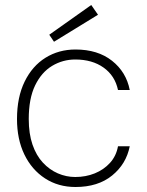

<svg xmlns="http://www.w3.org/2000/svg" viewBox="-20 -736 587 768"><path d="M282 12Q213 12 160 -22.5Q107 -57 77.5 -118Q48 -179 48 -260Q48 -347 78.5 -409.5Q109 -472 162 -505Q215 -538 282 -538Q371 -538 428 -493Q485 -448 499 -376H452Q440 -433 394.5 -465.5Q349 -498 281 -498Q231 -498 188.5 -472.5Q146 -447 120.5 -394.5Q95 -342 95 -260Q95 -201 110 -157.5Q125 -114 151.5 -85.5Q178 -57 211.5 -42.5Q245 -28 281 -28Q323 -28 359 -42.5Q395 -57 420 -84.5Q445 -112 452 -151H499Q485 -80 428.5 -34Q372 12 282 12ZM196 -569 177 -597 345 -716 372 -677Z"/></svg>

Font: DM Sans 9pt ExtraLight
Style: Regular
Weight: 250
Version: Version 4.004;gftools[0.9.30]